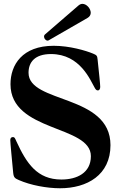

<svg xmlns="http://www.w3.org/2000/svg" viewBox="-20 -982 639 1016"><path d="M297.9 14.2C441.1 14.2 564.6 -56.1 564.6 -213.8C564.6 -485.4 131 -432.9 131 -596.9C131 -652.7 164.1 -696 250 -696C405.2 -696 458.8 -555 481.2 -517.4C485.8 -508.9 490.4 -503.6 497.5 -503.6C507.5 -503.6 510.3 -513.5 510.3 -522.4C510.3 -537.3 504.3 -592 496.4 -667.6C494.7 -687.1 491.5 -690.3 472.7 -698.2C433.6 -714.5 347.7 -739.7 264.2 -739.7C97.7 -739.7 35.5 -638.8 35.5 -536.6C35.5 -282 460.9 -321.4 460.9 -155.5C460.9 -66.8 386.7 -32 305 -32C176.5 -32 120.4 -117.5 66.8 -234C58.9 -251.8 57.2 -256.7 48.3 -256.7C38 -256.7 34.4 -249.3 34.4 -240.1C34.4 -226.2 43.7 -132.1 49.7 -68.5C52.2 -42.6 58.6 -38.4 79.9 -29.1C141.3 -2.1 227.3 14.2 297.9 14.2ZM213.1 -787.6C213.1 -777.7 222.3 -767 232.2 -767C234.4 -767 236.5 -767.8 238.6 -769.2L443.2 -887.1C454.9 -893.8 459.9 -903.8 460.2 -914.1C460.2 -936.8 438.2 -961.6 416.2 -961.6C409.1 -961.6 402.7 -958.8 396.3 -953.8L218.8 -800.4C214.5 -796.9 212.7 -792.3 213.1 -787.6Z"/></svg>

Font: Margiela Serif Semibold
Style: Regular
Weight: 600
Designer: Andreas Faust, Stefan Endress
Version: Version 1.002;FEAKit 1.0